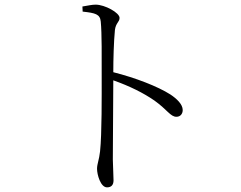

<svg xmlns="http://www.w3.org/2000/svg" viewBox="-20 -771 1040 827"><path d="M335 -743 336 -721C391 -715 411 -710 414 -678C419 -627 418 -522 418 -443C418 -363 419 -193 411 -119C407 -82 398 -65 398 -44C398 -19 413 36 441 36C459 36 469 26 469 6C469 -12 467 -40 466 -84L468 -425C539 -400 597 -371 645 -338C701 -298 714 -268 740 -268C758 -268 767 -282 767 -297C767 -322 741 -346 714 -364C659 -399 563 -436 468 -460C468 -514 470 -591 475 -642C479 -673 495 -676 495 -694C495 -716 432 -751 392 -751C376 -751 360 -747 335 -743Z"/></svg>

Font: Noto Serif KR Light
Style: Regular
Weight: 300
Designer: Ryoko NISHIZUKA 西塚涼子 (kana & ideographs); Frank Grießhammer (Latin, Greek & Cyrillic); Wenlong ZHANG 张文龙 (bopomofo); San
Foundry: Adobe
Version: Version 2.001;hotconv 1.1.0;makeotfexe 2.6.0